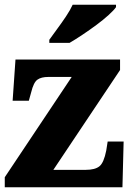

<svg xmlns="http://www.w3.org/2000/svg" viewBox="-20 -786 549 806"><path d="M0 0V-42L281 -463H183Q153 -463 137 -451.5Q121 -440 111 -399L101 -363H33L45 -536H484V-492L204 -73H340Q379 -73 397.5 -88Q416 -103 426 -154L432 -192H499L494 0ZM187 -619Q201 -639 220 -664.5Q239 -690 257 -717Q275 -744 285 -766H467V-756Q458 -743 436 -723Q414 -703 385 -681.5Q356 -660 326 -640Q296 -620 272 -606H187Z"/></svg>

Font: Noto Serif Myanmar SemiCondensed Black
Style: Regular
Weight: 900
Width: 4
Designer: Ben Mitchell and the Monotype Design Team
Foundry: Monotype Imaging Inc.
Version: Version 2.106; ttfautohint (v1.8.4.7-5d5b)